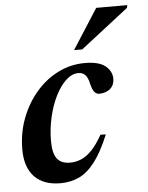

<svg xmlns="http://www.w3.org/2000/svg" viewBox="-51 -732 605 786"><g transform="rotate(-5 251.0 -339.0)"><path d="M278 -431Q251 -431 226.5 -408Q202 -385 183 -346.8Q164 -308.5 153 -260.8Q142 -213 142 -163Q142 -112.5 159.2 -90.5Q176.5 -68.5 212.5 -68.5Q236.5 -68.5 258.8 -78Q281 -87.5 302.5 -110Q324 -132.5 346 -171.5L368 -171Q339 -100.5 308.2 -60.5Q277.5 -20.5 242.8 -4.2Q208 12 166 12Q96 12 59 -27.2Q22 -66.5 22 -138.5Q22 -207 44.8 -266.8Q67.5 -326.5 106.8 -372.2Q146 -418 197.8 -443.8Q249.5 -469.5 307.5 -469.5Q366 -469.5 392.2 -447.8Q418.5 -426 418.5 -395.5Q418.5 -369.5 401.2 -354.5Q384 -339.5 356.5 -339Q343.5 -339 335.2 -350Q327 -361 321.5 -385Q316.5 -408.5 305.8 -419.8Q295 -431 278 -431ZM268.5 -526 374 -690.5H501.5L499.5 -679.5L302 -526Z"/></g></svg>

Font: Newsreader 36pt SemiBold
Style: Italic
Weight: 600
Italic angle: -17°
Designer: Hugues Gentile
Foundry: Production Type
Version: Version 1.003